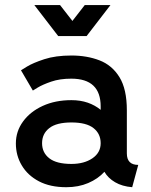

<svg xmlns="http://www.w3.org/2000/svg" viewBox="-20 -743 607 773"><path d="M247.1 10.7Q182.1 10.7 137 -12.9Q91.8 -36.6 67.9 -76.7Q43.9 -116.7 43.9 -165.5Q43.9 -214.4 72.8 -253.9Q101.6 -293.5 152.1 -316.7Q202.6 -339.8 267.6 -339.8Q303.7 -339.8 333.3 -329.6Q362.8 -319.3 385.3 -300.8V-314.5Q385.3 -426.3 267.1 -426.3Q220.7 -426.3 186 -414.3Q151.4 -402.3 131.8 -390.4Q112.3 -378.4 112.3 -378.4L64.5 -460Q64.5 -460 88.6 -474.9Q112.8 -489.7 158.2 -504.6Q203.6 -519.5 267.6 -519.5Q330.1 -519.5 380.6 -500Q431.2 -480.5 460.9 -432.4Q490.7 -384.3 490.7 -298.8V-125.5Q490.7 -79.1 536.6 -79.1L512.2 10.7Q471.7 7.3 443.4 -9.3Q415 -25.9 400.4 -51.3Q374.5 -22.9 335.2 -6.1Q295.9 10.7 247.1 10.7ZM385.3 -166.5Q385.3 -204.6 356.4 -227.3Q327.6 -250 267.6 -250Q207.5 -250 178.5 -227.3Q149.4 -204.6 149.4 -166.5Q149.4 -128.4 178.5 -105.7Q207.5 -83 267.6 -83Q318.8 -83 352.1 -105.7Q385.3 -128.4 385.3 -166.5ZM221.7 -722.7 271.5 -658.7 321.3 -722.7H424.8L328.6 -597.7H214.4L118.2 -722.7Z"/></svg>

Font: Giphurs Medium
Style: Regular
Weight: 500
Version: Version 0.920; ttfautohint (v1.8.4.7-5d5b)